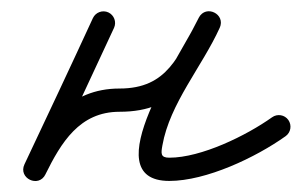

<svg xmlns="http://www.w3.org/2000/svg" viewBox="-20 -306 545 347"><path d="M147.9 -273.3C107.2 -184.9 65.7 -96.9 24.2 -9C18.3 3.6 24.7 14.4 34.1 18.9C43.5 23.4 55.9 21.7 62 9.3C90.4 -48.1 123.6 -104 196 -104C302.4 -104 331.5 -170.3 376.5 -254.6C382.9 -266.5 376.3 -277.4 366.7 -282.1C357.1 -286.8 344.5 -285.5 338.9 -273.2C311.5 -212.9 146.4 21 286 21C352.7 21 442.2 -21.4 496.2 -59.9C505.6 -66.6 507.8 -79.7 501.1 -89.2C494.4 -98.6 481.3 -100.8 471.8 -94.1C425.2 -60.9 343.6 -21 286 -21C269.9 -21 270.9 -28.7 273.5 -43.2C286.8 -119 345.3 -185.7 377.1 -255.8C382.7 -268.1 376.5 -278.8 367.3 -283.3C358.1 -287.9 345.9 -286.3 339.5 -274.4C302.5 -205.1 283.1 -146 196 -146C105.6 -146 60.4 -82 24.4 -9.3C18.2 3.1 24.7 14 34.2 18.6C43.7 23.2 56.3 21.5 62.2 9C103.8 -79.1 145.3 -167.2 186.1 -255.7C190.9 -266.2 186.3 -278.7 175.8 -283.6C165.3 -288.4 152.8 -283.8 147.9 -273.3Z"/></svg>

Font: FRB American Cursive Guidelines Arrows Medium
Style: Italic
Weight: 500
Italic angle: -25°
Version: Version 2.0;Modular Font Editor K font №1